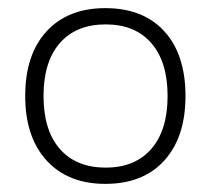

<svg xmlns="http://www.w3.org/2000/svg" viewBox="-20 -758 518 472"><path d="M239 -306Q147 -306 94.5 -363.5Q42 -421 42 -522Q42 -624 94.5 -681Q147 -738 239 -738Q332 -738 384 -681Q436 -624 436 -522Q436 -421 384 -363.5Q332 -306 239 -306ZM240 -346Q312 -346 352 -392Q392 -438 392 -522Q392 -606 352 -652Q312 -698 240 -698Q167 -698 127 -652Q87 -606 87 -522Q87 -438 127 -392Q167 -346 240 -346Z"/></svg>

Font: M PLUS 1 Light
Style: Regular
Weight: 300
Designer: Coji Morishita
Foundry: UNDERFOREST DESIGN
Version: Version 1.001